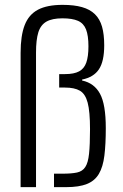

<svg xmlns="http://www.w3.org/2000/svg" viewBox="-20 -770 505 790"><path d="M64.8 0V-552.6Q64.8 -623.5 81.6 -666.7Q98.3 -709.9 136.1 -730Q173.9 -750 237.7 -750Q284.8 -750 317.5 -740.7Q350.1 -731.5 370.4 -711.7Q390.7 -691.9 399.8 -660.4Q408.8 -628.9 408.8 -583.5Q408.8 -517.4 387 -484.8Q365.3 -452.2 317.8 -442.7V-438.7Q367.8 -428.1 391.5 -384.2Q415.3 -340.4 415.3 -242.8Q415.3 -176.2 409.5 -129.8Q403.8 -83.3 387 -54.8Q370.3 -26.2 337.9 -13.1Q305.5 0 251.7 0H202.2V-55.4H238.3Q274.6 -55.4 297 -60.2Q319.4 -65.1 330.9 -82.7Q342.5 -100.2 346.4 -137.4Q350.4 -174.6 350.4 -238.7Q350.4 -311.1 340.7 -347.5Q331.1 -383.8 308.7 -396.8Q286.3 -409.7 247.6 -409.7H223.5V-465.1H247.6Q284.6 -465.1 305.5 -476.4Q326.4 -487.7 335.1 -512.7Q343.9 -537.7 343.9 -579.5Q343.9 -623.5 334.1 -648.7Q324.3 -673.9 300.9 -684.3Q277.5 -694.6 236.7 -694.6Q194.9 -694.6 171.1 -681.1Q147.3 -667.5 137.7 -636.9Q128.2 -606.3 128.2 -553.9V0Z"/></svg>

Font: Saira Thin Condensed
Style: Regular
Weight: 100
Width: 3
Version: Version 1.101